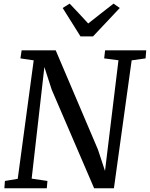

<svg xmlns="http://www.w3.org/2000/svg" viewBox="-20 -1014 808 1034"><path d="M3.5 0 6.5 -39.5 75.5 -51 161.5 -689 90 -699.5 96.5 -743H280L507.5 -208.5L545.5 -93.5L618 -689.5L541 -699.5L546 -743H767.5L764 -699.5L689 -689L593.5 0H487L258.5 -531L219 -653L150.5 -52L235.5 -39.5L232 0ZM413.5 -818 317.5 -971 355 -994.5Q380.5 -968 405.5 -941.2Q430.5 -914.5 455 -887.5Q489 -914.5 523.2 -941.2Q557.5 -968 591.5 -994.5L625 -971L481 -818Z"/></svg>

Font: Merriweather 20pt
Style: Italic
Weight: 400
Italic angle: -7.8°
Version: Version 2.101